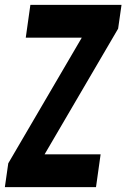

<svg xmlns="http://www.w3.org/2000/svg" viewBox="-27 -770 520 790"><path d="M-7 0 7 -98 309.5 -615H79L98 -750H473L459 -652L156.5 -135H387L368 0Z"/></svg>

Font: Mohave
Style: Bold Italic
Weight: 700
Italic angle: -8°
Designer: Gumpita Rahayu
Foundry: Tokotype
Version: Version 2.003; ttfautohint (v1.8.3)